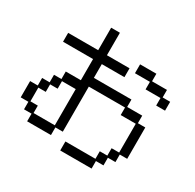

<svg xmlns="http://www.w3.org/2000/svg" viewBox="-195 -1063 1390 1368"><g transform="rotate(30 500.0 -379.5)"><path d="M94 -97H31V-231H94V-293H156V-355H217V-417H341V-591H94V-664H341V-849H413V-664H599V-591H413V-478H722V-417H846V-355H907V-97H846V-35H784V28H722V90H464V16H711V-46H773V-107H835V-344H711V-406H413V-35H352V28H156V-35H94ZM650 -726H784V-664H907V-602H969V-529H896V-591H773V-653H650ZM166 -107V-46H341V-344H228V-282H166V-220H105V-107Z"/></g></svg>

Font: DotGothic16
Style: Regular
Weight: 400
Designer: Fontworks Inc.
Foundry: Fontworks Inc.
Version: Version 1.100